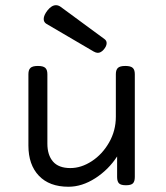

<svg xmlns="http://www.w3.org/2000/svg" viewBox="-20 -711 640 742"><path d="M384.3 -559.6Q392.1 -553.7 392.1 -544.4Q392.1 -532.2 380.4 -519Q369.6 -506.8 357.9 -506.8Q351.1 -506.8 342.3 -511.7L159.7 -618.7Q148.9 -625 148.9 -637.7Q148.9 -651.9 163.6 -670.9Q179.7 -690.9 196.3 -690.9Q205.6 -690.9 214.4 -684.6ZM501 -424.3V-26.9Q501 -9.8 493.7 -2.4Q486.3 4.9 467.3 4.9H466.3Q447.3 4.9 439.9 -2.4Q432.6 -9.8 432.6 -26.9V-106.4Q399.4 -55.2 348.1 -22.2Q296.9 10.7 244.6 10.7Q170.9 10.7 130.4 -31.7Q89.8 -74.2 89.8 -148.4V-424.3Q89.8 -441.4 97.9 -448.7Q106 -456.1 126 -456.1H127Q147 -456.1 155 -448.7Q163.1 -441.4 163.1 -424.3V-155.8Q163.1 -111.8 184.8 -86.7Q206.5 -61.5 252 -61.5Q293.9 -61.5 334.7 -88.1Q375.5 -114.7 401.6 -160.4Q427.7 -206.1 427.7 -259.8V-424.3Q427.7 -441.4 435.8 -448.7Q443.8 -456.1 463.9 -456.1H464.8Q484.9 -456.1 492.9 -448.7Q501 -441.4 501 -424.3Z"/></svg>

Font: Courier Prime Sans
Style: Regular
Weight: 400
Designer: Alan Dague-Greene
Foundry: Quote-Unquote Apps
Version: Version 3.020